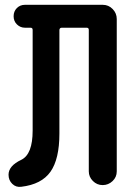

<svg xmlns="http://www.w3.org/2000/svg" viewBox="-20 -750 540 778"><path d="M66.4 6.8Q44.9 9.8 29.8 -4.9Q14.6 -19.5 14.6 -42Q14.6 -78.1 66.4 -102.5Q112.3 -125 112.3 -220.7V-628.9Q112.3 -637.7 103.5 -637.7H81.1Q62.5 -637.7 48.8 -650.9Q35.2 -664.1 35.2 -684.1Q35.2 -704.1 48.3 -717.3Q61.5 -730.5 81.1 -730.5H396.5Q419.9 -730.5 436.5 -713.4Q453.1 -696.3 453.1 -672.9V-55.7Q453.1 -32.2 436 -16.1Q418.9 0 396 0Q373 0 356.4 -16.6Q339.8 -33.2 339.8 -55.7V-628.9Q339.8 -637.7 331.1 -637.7H230.5Q221.7 -637.7 220.7 -628.9V-209Q220.7 -105.5 184.6 -54.2Q148.4 -2.9 66.4 6.8Z"/></svg>

Font: Rounded Mgen+ 1m medium
Style: Regular
Weight: 500
Designer: [Source Han Sans]
Ryoko NISHIZUKA  (kana & ideographs); Paul D. Hunt (Latin, Greek & Cyrillic); Wenlong ZHANG  (bopomofo
Version: Version 1.059.20150602